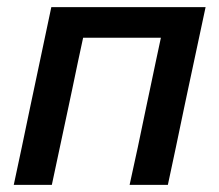

<svg xmlns="http://www.w3.org/2000/svg" viewBox="-20 -517 613 537"><path d="M18.5 0Q30 -54.5 41 -105.5Q51.5 -156.5 64.5 -218L75 -267.5Q90 -337.5 101 -390.5Q112 -443 123.5 -497H555Q543.5 -443 532.2 -390.2Q521 -337.5 506 -267.5L495.5 -218Q482.5 -156.5 472 -105.5Q461 -54.5 449.5 0H342.5Q354.5 -54.5 365.5 -105.5Q376 -156.5 389 -218L399.5 -267.5Q408.5 -310.5 415.8 -345Q423 -379.5 430 -411.5H212.5Q205.5 -379.5 198.2 -345Q191 -310.5 182 -267.5L171.5 -218Q158.5 -156.5 147.5 -105.5Q136.5 -54.5 125 0Z"/></svg>

Font: Heraclito Medium
Style: Italic
Weight: 500
Italic angle: -12°
Designer: Kostas Bartsokas (font) & Cristiano Sobral (main changes)
Foundry: Kostas Bartsokas (font) & Cristiano Sobral (main changes)
Version: Version 1.00;July 8, 2020;FontCreator 13.0.0.2655 64-bit